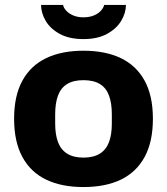

<svg xmlns="http://www.w3.org/2000/svg" viewBox="-20 -744 675 776"><path d="M317 12Q229 12 166.5 -18Q104 -48 70.5 -109.5Q37 -171 37 -264Q37 -357 70.5 -418Q104 -479 166.5 -509Q229 -539 317 -539Q406 -539 468.5 -509Q531 -479 564.5 -418Q598 -357 598 -264Q598 -171 564.5 -109.5Q531 -48 468.5 -18Q406 12 317 12ZM317 -107Q358 -107 383.5 -123Q409 -139 420.5 -169.5Q432 -200 432 -245V-282Q432 -327 420.5 -358Q409 -389 383.5 -404.5Q358 -420 317 -420Q277 -420 251.5 -404.5Q226 -389 214.5 -358Q203 -327 203 -282V-245Q203 -200 214.5 -169.5Q226 -139 251.5 -123Q277 -107 317 -107ZM317 -586Q260 -586 221.5 -607Q183 -628 164.5 -660Q146 -692 146 -724H235Q237 -712 248.5 -700Q260 -688 277.5 -681Q295 -674 317 -674Q342 -674 360.5 -682Q379 -690 389 -702Q399 -714 401 -724H489Q489 -692 470 -660Q451 -628 412.5 -607Q374 -586 317 -586Z"/></svg>

Font: Archivo SemiBold ExtraBold
Style: Regular
Weight: 800
Version: Version 2.001